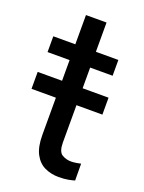

<svg xmlns="http://www.w3.org/2000/svg" viewBox="-136 -719 592 792"><g transform="rotate(20 160.5 -323.5)"><path d="M305.2 -368.2V-293.9H191.4V-130.9Q191.4 -90.3 209.2 -79.1Q227.1 -67.9 249.5 -67.9Q260.7 -67.9 273.2 -70.1Q285.6 -72.3 292 -73.7L292.5 0Q281.7 3.4 264.4 6.6Q247.1 9.8 222.7 9.8Q189.5 9.8 161.6 -3.4Q133.8 -16.6 117.4 -47.6Q101.1 -78.6 101.1 -131.3V-293.9H-5.9V-368.2H101.1V-459H4.4V-528.3H101.1V-656.7H191.4V-528.3H290V-459H191.4V-368.2Z"/></g></svg>

Font: Vazirmatn RD UI FD
Style: Regular
Weight: 400
Designer: Saber Rastikerdar
Foundry: Saber Rastikerdar
Version: Version 33.003